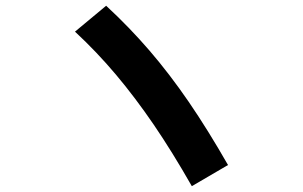

<svg xmlns="http://www.w3.org/2000/svg" viewBox="-20 -696 1040 659"><path d="M638.4 -57Q571 -175.4 507.4 -268.5Q443.7 -361.7 378.2 -439.5Q312.7 -517.4 237.4 -587.4L344.3 -676.3Q423.6 -603 493 -522.5Q562.3 -442 628 -346.1Q693.6 -250.3 762.6 -129.6Z"/></svg>

Font: M PLUS 1 Thin
Style: Regular
Weight: 100
Designer: Coji Morishita
Foundry: UNDERFOREST DESIGN
Version: Version 1.001